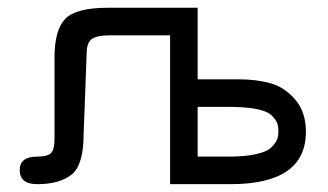

<svg xmlns="http://www.w3.org/2000/svg" viewBox="-20 -470 836 490"><path d="M561.5 -197.3C590.8 -197.3 614.9 -195.5 633.8 -191.9C652.7 -188.3 665.9 -182.8 673.3 -175.3C680.8 -167.8 685.5 -161.3 687.5 -155.8C689.5 -150.2 690.4 -142.9 690.4 -133.8C690.4 -126.6 689.5 -120.3 687.5 -114.7C685.5 -109.2 680.8 -102.5 673.3 -94.7C665.9 -86.9 652.7 -80.9 633.8 -76.7C614.9 -72.4 590.8 -70.3 561.5 -70.3H484.4V-197.3ZM484.4 -267.6V-450.2H255.9C201.2 -450.2 164.7 -440.8 146.5 -421.9C128.3 -403 119.1 -370.1 119.1 -323.2V-115.2C119.1 -97.7 116.2 -85.8 110.4 -79.6C104.5 -73.4 92.8 -70.3 75.2 -70.3C45.2 -70.3 30.3 -58.9 30.3 -36.1C30.3 -12 45.2 0 75.2 0C113 0 142.1 -8.1 162.6 -24.4C183.1 -40.7 193.4 -74.9 193.4 -127L201.2 -334C201.2 -351.6 205.4 -363.6 213.9 -370.1C222.3 -376.6 238.6 -379.9 262.7 -379.9H414.1V0H568.4C696.6 0 760.7 -44.6 760.7 -133.8C760.7 -167 751.8 -194.2 733.9 -215.3C716 -236.5 695 -250.5 670.9 -257.3C646.8 -264.2 619.5 -267.6 588.9 -267.6Z"/></svg>

Font: Jura
Style: DemiBold
Weight: 600
Version: Version 2.5.1